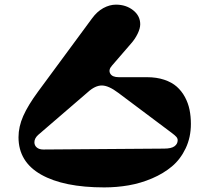

<svg xmlns="http://www.w3.org/2000/svg" viewBox="-20 -796 896 831"><path d="M145 -399.9 377.9 -715.8Q399.9 -746.1 427.2 -761Q454.6 -775.9 481.9 -775.9Q525.4 -775.9 556.2 -751.7Q586.9 -727.5 586.9 -690.9Q586.9 -672.9 575.4 -649.4Q564 -626 545.9 -606L464.8 -512.2Q448.2 -493.7 457 -477.8Q465.8 -461.9 494.1 -461.9H616.2Q657.7 -461.9 690.7 -450.9Q723.6 -439.9 744.9 -421.1Q766.1 -402.3 780.3 -376.2Q794.4 -350.1 800.3 -321.3Q806.2 -292.5 806.2 -259.8Q806.2 -201.7 783.7 -154.3Q761.2 -106.9 724.4 -75.9Q687.5 -44.9 638.2 -23.9Q588.9 -2.9 537.1 6.1Q485.4 15.1 431.2 15.1Q255.9 15.1 158 -40.3Q60.1 -95.7 60.1 -202.1Q60.1 -247.6 80.6 -293.9Q101.1 -340.3 145 -399.9ZM168 -148.9 689.9 -152.8Q721.7 -152.8 735.4 -163.1Q749 -173.3 749 -189Q749 -196.8 743.4 -203.4Q737.8 -210 724.1 -220.2L492.2 -394Q450.2 -425.8 421.1 -426Q392.1 -426.3 359.9 -397L145 -211.9Q128.9 -197.3 128.9 -180.2Q128.9 -166.5 139.2 -157.7Q149.4 -148.9 168 -148.9Z"/></svg>

Font: Pilowlava
Style: Regular
Weight: 400
Designer: Anton Moglia, Jérémy Landes, Maksym Kobuzan (Cyrillic), Velvetyne Type Foundry
Foundry: Anton Moglia, Jérémy Landes, Velvetyne Type Foundry
Version: Version 1.001;hotconv 1.0.109;makeotfexe 2.5.65596